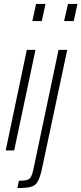

<svg xmlns="http://www.w3.org/2000/svg" viewBox="-20 -763 413 974"><path d="M144 -656 163 -743H211L192 -656ZM9 0 116 -510H160L52 0ZM305 -656 325 -743H373L354 -656ZM68 191 76 154Q103 154 117 150Q131 146 137.5 133.5Q144 121 149 98L277 -510H321L195 83Q189 114 182 133.5Q175 153 167 164.5Q159 176 146 181.5Q133 187 114 189Q95 191 68 191Z"/></svg>

Font: Saira Condensed ExtraLight
Style: Italic
Weight: 250
Width: 3
Italic angle: -12°
Designer: Hector Gatti with collaboration of the Omnibus-Type team
Foundry: Omnibus-Type
Version: Version 1.101